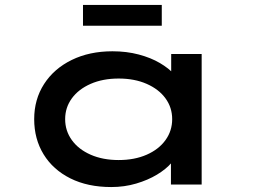

<svg xmlns="http://www.w3.org/2000/svg" viewBox="-20 -745 1033 775"><path d="M429 10Q334 10 264 -25Q194 -60 156 -122Q118 -184 118 -264Q118 -344 158 -406Q198 -468 269.5 -503Q341 -538 434 -538Q491 -538 540 -525Q589 -512 625.5 -490.5Q662 -469 683 -445Q704 -421 705 -398L671 -395V-527H794V0H670V-146L695 -136Q694 -113 672 -87.5Q650 -62 613.5 -40Q577 -18 529.5 -4Q482 10 429 10ZM459 -99Q523 -99 572 -120.5Q621 -142 648 -179.5Q675 -217 675 -264Q675 -311 648 -348Q621 -385 572 -406.5Q523 -428 459 -428Q395 -428 346 -406.5Q297 -385 270 -348Q243 -311 243 -264Q243 -217 270 -179.5Q297 -142 346 -120.5Q395 -99 459 -99ZM315 -641V-725H633V-641Z"/></svg>

Font: Lexend Zetta Medium
Style: Regular
Weight: 500
Designer: Bonnie Shaver-Troup, Thomas Jockin
Foundry: Lexend
Version: Version 1.007